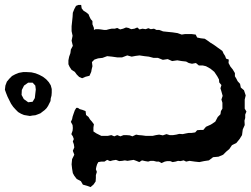

<svg xmlns="http://www.w3.org/2000/svg" viewBox="-141 -868 1025 783"><g transform="rotate(-90 371.5 -476.5)"><path d="M501 -710H517L532 -707L546 -702L561 -700L576 -692L597 -697L617 -693L636 -697H656L694 -693L711 -692L726 -686L739 -679L743 -669V-658L729 -656L719 -648L713 -638L705 -628L695 -624L685 -619L677 -612H664L649 -606H641L644 -599V-588L643 -578L641 -565V-555L644 -544L646 -534V-521L649 -511L643 -499L646 -487L651 -475L649 -465L644 -454L646 -441L651 -429L643 -420L646 -408L644 -395L648 -384L644 -374L646 -361L641 -351V-340L635 -324L633 -305L631 -285L628 -265L622 -248L624 -235V-207L622 -191L610 -185L607 -171L605 -154L597 -142L589 -131L581 -118L574 -108L568 -100L561 -90L555 -82L544 -77L535 -71L524 -67L520 -56L506 -57L491 -49L480 -40L465 -31H452L442 -25L432 -20L421 -10L406 -7L395 6L374 13L357 9H320L308 16L296 11H282L271 8L253 9L235 1L212 -2L196 -12L180 -25L171 -43L155 -54L145 -66L132 -79L124 -98L122 -120L109 -137L106 -157L102 -176L104 -195L107 -216L104 -230L109 -240L106 -253L107 -263L104 -273L102 -285L106 -295V-307L104 -317L98 -330L104 -341V-351L107 -363V-375L104 -385L106 -397L109 -410L102 -421L107 -433L111 -444L109 -457L107 -469L109 -480L107 -491L106 -503L111 -516L109 -529L106 -540L111 -552L104 -563V-576L102 -588L93 -593L83 -596L73 -598L62 -594L49 -598H37L23 -599L10 -608L0 -620L5 -633L10 -651L24 -659L33 -676L46 -686L57 -692L75 -695L93 -697L114 -695L132 -686L148 -692L162 -686L175 -688L186 -692L196 -688L207 -692L216 -698L230 -693L241 -692L253 -693L266 -700L277 -695L287 -693L299 -689L313 -684L323 -678V-671L318 -664L315 -653L310 -640L294 -638L286 -628L276 -622L267 -614L256 -606L243 -608H227L219 -596L209 -576V-549L212 -535L207 -523L212 -511L207 -498L212 -485V-474L211 -460L207 -449L214 -434L212 -423L211 -410L209 -395V-366L212 -353L214 -340L211 -325L216 -310L212 -297V-283L214 -270L217 -258L216 -244L219 -230L221 -219V-207L223 -193L232 -185L233 -173V-160L246 -149L255 -129L267 -111L286 -101L297 -90L310 -88L320 -82H344L357 -86L372 -81L390 -86L403 -90L416 -86L427 -95L439 -96L452 -103L470 -115L483 -131L493 -149L496 -162V-178L506 -190L503 -206L506 -219L512 -230L514 -248L517 -266L514 -287L522 -305L519 -325L527 -345V-363L532 -382L534 -400L537 -420L535 -436L532 -452L537 -470L529 -491V-511L532 -532L534 -552L527 -571L525 -589L520 -604L510 -614L493 -612L481 -615L470 -617L454 -624L450 -640L444 -654L449 -666L459 -676L470 -684L478 -697L490 -705ZM397 -969 414 -967 430 -961 442 -951 453 -940 460 -927 466 -912 469 -895V-879L468 -861L464 -844L458 -829L450 -814L440 -801L428 -790L415 -782L400 -778H385L373 -779L362 -782L351 -783L331 -793L322 -799L314 -807L308 -815L301 -824L297 -834L293 -845L292 -856L290 -867L294 -891L299 -903L306 -915L316 -925L327 -935L340 -944L368 -958L383 -964ZM376 -901 359 -892 346 -874 348 -856 363 -847 381 -845 398 -843 414 -845 426 -856V-874L414 -891L396 -900Z"/></g></svg>

Font: Tagesschrift
Style: Regular
Weight: 400
Designer: Yanone
Version: Version 2.000; ttfautohint (v1.8.4.7-5d5b)